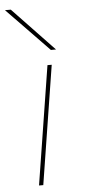

<svg xmlns="http://www.w3.org/2000/svg" viewBox="-59 -822 381 854"><g transform="rotate(-5 132.0 -395.0)"><path d="M99 0H80L164 -530H183ZM185 -596 -3 -790H23L208 -596Z"/></g></svg>

Font: Georama ExtraExtended Thin
Style: Italic
Weight: 100
Width: 8
Italic angle: -9°
Designer: Jean-Baptiste Levee
Foundry: Production Type
Version: Version 1.000